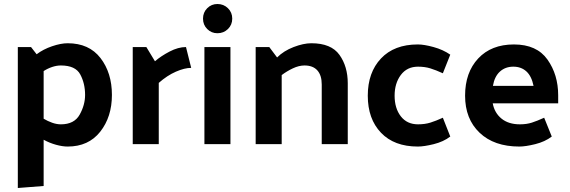

<svg xmlns="http://www.w3.org/2000/svg" viewBox="-20 -720 2846 959"><path d="M284 -99Q351 -99 378 -147.5Q405 -196 405 -246Q405 -303 381 -348Q357 -393 284 -393Q263 -393 240.5 -385.5Q218 -378 198 -365V-127Q218 -115 240.5 -107Q263 -99 284 -99ZM69 -485H135L163 -449Q196 -474 240 -489Q284 -504 318 -504Q425 -504 482 -430Q539 -356 539 -246Q539 -136 480.5 -62Q422 12 318 12Q292 12 259.5 3Q227 -6 198 -22V209L69 219Z M909 -485 935 -381Q902 -381 858.5 -362Q815 -343 773 -306V0H643V-485H711L754 -414Q784 -440 827 -462.5Q870 -485 909 -485Z M1066 -700Q1097 -700 1118.5 -679Q1140 -658 1140 -627Q1140 -596 1118.5 -575Q1097 -554 1066 -554Q1036 -554 1015 -575Q994 -596 994 -627Q994 -658 1015 -679Q1036 -700 1066 -700ZM1131 -485V0H1001V-485Z M1364 -433Q1397 -466 1446.5 -485Q1496 -504 1535 -504Q1634 -504 1675.5 -446Q1717 -388 1717 -304V0H1587V-298Q1587 -344 1565 -368.5Q1543 -393 1501 -393Q1473 -393 1442.5 -378.5Q1412 -364 1387 -345V0H1257V-485H1325Z M2068 -387Q2013 -387 1982 -345.5Q1951 -304 1951 -242Q1951 -179 1982 -139Q2013 -99 2068 -99Q2102 -99 2129.5 -107.5Q2157 -116 2192 -132L2229 -38Q2195 -12 2146.5 0Q2098 12 2067 12Q1949 12 1883 -57Q1817 -126 1817 -242Q1817 -358 1883 -428Q1949 -498 2067 -498Q2098 -498 2145.5 -485Q2193 -472 2229 -447L2192 -354Q2157 -370 2129.5 -378.5Q2102 -387 2068 -387Z M2574 12Q2448 12 2375.5 -57Q2303 -126 2303 -242Q2303 -358 2368.5 -428Q2434 -498 2547 -498Q2661 -498 2714.5 -422.5Q2768 -347 2768 -244V-204H2441Q2450 -156 2485 -127.5Q2520 -99 2577 -99Q2610 -99 2636.5 -107.5Q2663 -116 2698 -132L2736 -38Q2702 -12 2653.5 0Q2605 12 2574 12ZM2645 -291Q2635 -340 2609 -363.5Q2583 -387 2544 -387Q2504 -387 2477 -362.5Q2450 -338 2442 -291Z"/></svg>

Font: Palanquin Dark
Style: Regular
Weight: 400
Designer: Pria Ravichandran
Version: Version 1.000